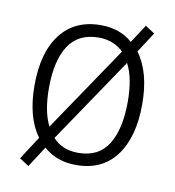

<svg xmlns="http://www.w3.org/2000/svg" viewBox="-73 -635 681 746"><g transform="rotate(10 268.0 -262.0)"><path d="M482 -267Q482 -137 427 -63.5Q372 10 269 10Q192 10 141 -36L88 46L51 22L110 -69Q57 -142 57 -267Q57 -398 113 -470Q169 -542 271 -542Q347 -542 396 -498L443 -570L480 -546L428 -466Q482 -393 482 -267ZM114 -267Q114 -174 142 -119L369 -455Q351 -473 326.5 -483Q302 -493 271 -493Q191 -493 152.5 -434Q114 -375 114 -267ZM425 -267Q425 -312 418 -349.5Q411 -387 396 -415L169 -79Q206 -38 269 -38Q350 -38 387.5 -98.5Q425 -159 425 -267Z"/></g></svg>

Font: Noto Sans Kannada SemiCondensed Light
Style: Regular
Weight: 300
Width: 4
Designer: Jelle Bosma - Monotype Design Team
Foundry: Monotype Imaging Inc.
Version: Version 2.005; ttfautohint (v1.8.4.7-5d5b)